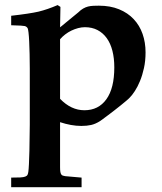

<svg xmlns="http://www.w3.org/2000/svg" viewBox="-20 -494 651 771"><path d="M221.2 -3.4V177.2Q221.2 189.5 222.4 196.3Q223.6 203.1 226.1 206.5Q228.5 210 232.4 211.2Q236.3 212.4 241.7 213.4Q247.1 214.4 307.6 219.2V257.8H152.8H24.9V219.2Q48.3 219.2 61.5 218.5Q74.7 217.8 81.5 215.1Q88.4 212.4 90.6 207.8Q92.8 203.1 93.8 195.8Q95.2 186 96.2 165Q97.2 144 98.1 111.8L99.6 6.8V-219.2Q99.6 -249.5 98.9 -277.3Q98.1 -305.2 97.2 -327.1Q96.2 -349.1 94.5 -363.5Q92.8 -377.9 90.8 -381.3Q87.4 -386.7 80.6 -389.2Q77.6 -390.1 63.7 -391.1Q49.8 -392.1 24.9 -392.6V-430.7Q98.6 -439 134.8 -447.3Q170.9 -456.1 211.4 -473.6L222.7 -466.3L221.2 -384.3Q225.1 -387.2 231.2 -392.3Q237.3 -397.5 245.6 -404.3L294.4 -444.3Q304.2 -454.1 314 -459.7Q323.7 -465.3 333.7 -467.8Q343.8 -470.2 354.5 -470.7Q365.2 -471.2 377 -471.2Q422.9 -471.2 458 -456.8Q493.2 -442.4 516.8 -417.2Q540.5 -392.1 552.5 -357.9Q564.5 -323.7 564.5 -283.7Q564.5 -249.5 558.1 -220.7Q551.8 -191.9 542.2 -168.7Q532.7 -145.5 521.7 -128.7Q510.7 -111.8 501 -102.1Q496.6 -97.2 486.6 -88.9Q476.6 -80.6 464.4 -70.6Q452.1 -60.5 438.7 -50.3Q425.3 -40 413.6 -31.2Q401.9 -22.5 393.3 -16.1Q384.8 -9.8 381.8 -7.8Q363.3 3.9 346.2 7.8Q329.1 11.7 306.6 11.7Q286.1 11.7 264.6 7.8Q243.2 3.9 221.2 -3.4ZM221.2 -97.2Q265.6 -51.3 318.8 -51.3Q375.5 -51.3 407.2 -95.5Q439 -139.6 439 -223.6Q439 -260.3 431.4 -290Q423.8 -319.8 408.7 -340.8Q393.6 -361.8 371.6 -373.3Q349.6 -384.8 320.8 -384.8Q307.6 -384.8 293.7 -381.1Q279.8 -377.4 266.6 -371.1Q253.4 -364.7 241.7 -355.7Q230 -346.7 221.2 -336.4Z"/></svg>

Font: XB Kayhan
Style: Bold
Weight: 700
Designer: Behnam
Foundry: Irmug
Version: Version 7.300 2009